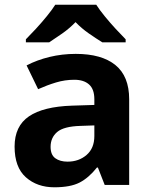

<svg xmlns="http://www.w3.org/2000/svg" viewBox="-20 -786 644 816"><path d="M302 -557Q412 -557 470.5 -509.5Q529 -462 529 -364V0H425L396 -74H392Q357 -30 318 -10Q279 10 211 10Q138 10 90 -32.5Q42 -75 42 -163Q42 -250 103 -291.5Q164 -333 286 -337L381 -340V-364Q381 -407 358.5 -427Q336 -447 296 -447Q256 -447 218 -435.5Q180 -424 142 -407L93 -508Q137 -531 190.5 -544Q244 -557 302 -557ZM323 -251Q251 -249 223 -225Q195 -201 195 -162Q195 -128 215 -113.5Q235 -99 267 -99Q315 -99 348 -127.5Q381 -156 381 -208V-253ZM389 -766Q403 -744 425.5 -716.5Q448 -689 472 -663Q496 -637 514 -619V-606H415Q389 -622 358 -643.5Q327 -665 301 -692Q275 -665 245 -644Q215 -623 189 -606H90V-619Q109 -638 132.5 -663.5Q156 -689 178.5 -716.5Q201 -744 215 -766Z"/></svg>

Font: Noto Sans Tangsa
Style: Bold
Weight: 700
Version: Version 1.504